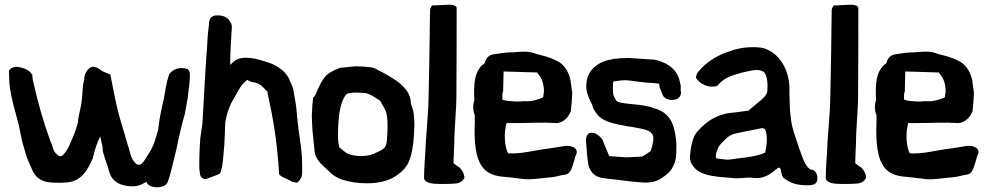

<svg xmlns="http://www.w3.org/2000/svg" viewBox="-20 -767 4188 814"><path d="M18 -468 19 -435C19 -369 50 -280 61 -230C65 -212 69 -192 73 -172V-171C78 -153 84 -132 89 -115C93 -97 109 -66 114 -53C128 -13 158 5 200 7H201C210 7 220 8 231 8C240 8 247 7 255 7C325 5 351 -46 372 -93L373 -94V-95C382 -135 393 -165 404 -186C405 -187 404 -186 405 -189C408 -176 412 -159 414 -148C416 -139 414 -126 420 -112C422 -101 433 -72 438 -58C438 -58 438 -56 439 -53V-52L442 -42C455 7 494 22 542 23C570 23 590 10 602 3V7C613 29 653 32 677 20C692 12 694 -5 697 -14L698 -15C704 -36 711 -63 719 -98L728 -135C738 -184 750 -238 764 -285V-286C768 -309 772 -332 776 -352L778 -372L782 -403C784 -420 785 -433 785 -445V-452C785 -461 781 -469 776 -474C744 -485 714 -475 698 -453L696 -451V-448C695 -443 690 -428 687 -417V-416C686 -411 683 -396 681 -387V-385C681 -384 681 -383 680 -378L678 -368C675 -346 672 -336 668 -321V-320C662 -290 657 -273 651 -219C642 -185 631 -146 613 -120C599 -98 587 -74 575 -70L573 -69H562C543 -83 535 -101 528 -132V-133L522 -151C503 -220 485 -269 473 -326C464 -368 457 -404 448 -451C437 -455 413 -465 408 -469C400 -477 388 -482 377 -484H374C352 -482 338 -452 337 -435V-429C334 -418 331 -403 331 -395C328 -345 326 -329 318 -294C315 -281 312 -268 310 -246C302 -215 291 -189 273 -148C264 -131 255 -115 241 -105H232C230 -106 226 -108 225 -109C210 -123 208 -125 199 -157L195 -165C160 -263 144 -320 121 -420C119 -428 118 -435 117 -443V-450C113 -454 111 -458 108 -461C96 -475 70 -481 58 -483C44 -486 26 -480 18 -468Z M825 -85C825 -63 824 -49 828 -31C828 -21 836 -7 851 -8C855 -8 859 -10 864 -12C886 -20 902 -25 913 -32C917 -39 919 -53 922 -62V-65C922 -68 926 -84 926 -95C931 -146 932 -162 934 -221L935 -246C942 -290 954 -322 974 -354C991 -384 1004 -412 1028 -428C1033 -425 1043 -422 1048 -419H1050C1079 -415 1090 -404 1108 -384V-383C1113 -380 1115 -379 1115 -370V-368C1140 -258 1153 -172 1162 -50L1163 -29C1172 -15 1198 -9 1209 -2C1218 5 1229 6 1239 8C1251 -1 1261 -15 1261 -33V-60L1260 -105C1257 -151 1245 -214 1242 -248V-249C1241 -253 1241 -257 1241 -260L1235 -320L1225 -379C1224 -395 1208 -427 1203 -438C1183 -473 1145 -495 1105 -506C1074 -516 1007 -537 971 -506C965 -500 961 -497 956 -492V-496C956 -541 959 -590 963 -653V-654C963 -664 959 -671 954 -677C943 -700 911 -704 891 -701C877 -698 867 -688 866 -670V-665C863 -641 860 -613 859 -583C851 -484 846 -377 840 -277L838 -242C835 -221 832 -199 829 -180V-179C826 -139 825 -108 825 -85Z M1302 -279C1302 -263 1303 -246 1304 -228L1305 -211L1312 -144C1313 -137 1313 -131 1314 -123C1320 -87 1345 -69 1367 -48C1383 -31 1403 -15 1429 -6C1490 15 1591 19 1648 -15C1677 -31 1699 -53 1711 -76V-77C1730 -115 1735 -177 1737 -236C1737 -249 1736 -265 1734 -285C1733 -298 1727 -312 1722 -328C1722 -347 1716 -366 1705 -382C1689 -403 1670 -420 1645 -435C1632 -443 1606 -459 1586 -468H1585V-469C1578 -471 1568 -481 1550 -482C1532 -484 1508 -486 1488 -486H1487C1471 -484 1460 -484 1438 -481C1433 -481 1425 -480 1420 -479H1419V-478C1399 -471 1382 -463 1365 -449C1346 -430 1332 -401 1316 -362L1307 -352V-349C1305 -331 1303 -308 1302 -279ZM1413 -187C1413 -203 1413 -218 1414 -234C1417 -301 1429 -345 1448 -367C1448 -367 1449 -367 1452 -370C1455 -371 1461 -372 1467 -373H1468C1481 -376 1503 -374 1524 -373C1541 -373 1569 -355 1587 -343V-342H1588C1590 -341 1591 -340 1592 -339C1601 -323 1614 -302 1618 -289C1622 -273 1623 -252 1623 -229C1623 -208 1622 -189 1620 -170C1617 -137 1606 -135 1567 -116C1534 -101 1482 -102 1449 -118C1442 -123 1428 -134 1418 -143C1415 -156 1413 -172 1413 -187Z M1778 -18C1774 10 1814 13 1846 13C1867 13 1890 13 1911 11C1930 10 1943 -1 1949 -13C1948 -32 1939 -46 1929 -56V-57C1920 -61 1913 -67 1903 -75V-84C1903 -91 1903 -98 1904 -106V-107C1904 -124 1905 -139 1906 -156C1906 -229 1915 -290 1915 -372C1916 -507 1916 -641 1916 -733C1916 -742 1902 -747 1887 -747C1877 -747 1861 -746 1820 -744H1812C1807 -738 1803 -730 1803 -722C1802 -607 1800 -477 1797 -353C1796 -279 1785 -186 1783 -119C1781 -87 1778 -49 1778 -18Z M1991 -343C1985 -325 1984 -299 1993 -278C1993 -257 1993 -235 1992 -215C1992 -146 1999 -67 2050 -36C2084 -15 2121 -19 2166 -12L2192 -9C2224 -3 2276 -12 2311 -15C2338 -16 2356 -25 2378 -27C2397 -29 2405 -55 2411 -75C2416 -89 2419 -107 2422 -110C2437 -140 2399 -154 2367 -147C2352 -144 2330 -141 2304 -137C2245 -130 2188 -113 2134 -117C2119 -145 2115 -206 2128 -246C2131 -246 2136 -245 2141 -245C2169 -245 2238 -246 2266 -247C2277 -247 2286 -246 2300 -247C2305 -246 2315 -246 2320 -246C2324 -246 2330 -246 2337 -245H2338C2369 -246 2390 -271 2399 -293L2400 -294V-295C2403 -320 2405 -345 2406 -371V-372C2404 -391 2401 -408 2399 -425V-426C2390 -467 2369 -500 2330 -514C2312 -523 2288 -530 2254 -538C2242 -543 2224 -549 2203 -548C2183 -548 2161 -545 2146 -545C2121 -545 2097 -540 2075 -537C2054 -536 2039 -520 2035 -499C1989 -469 1988 -406 1991 -343ZM2110 -346C2110 -352 2108 -370 2113 -379L2115 -461V-464L2249 -460C2254 -460 2259 -460 2259 -459L2260 -455C2272 -443 2284 -422 2286 -387V-380C2285 -375 2285 -367 2283 -355C2283 -355 2280 -354 2278 -352C2261 -345 2233 -336 2211 -338C2191 -339 2178 -335 2160 -337C2142 -338 2125 -339 2111 -344C2111 -344 2110 -345 2110 -346Z M2465 -162C2467 -127 2470 -95 2475 -66V-65C2483 -39 2500 -19 2530 -13H2531C2540 -12 2567 -7 2579 -7C2626 -1 2671 5 2711 7C2741 8 2766 2 2787 -13C2803 -25 2822 -36 2833 -61C2842 -75 2847 -98 2847 -118C2847 -133 2849 -154 2846 -176C2839 -237 2823 -283 2766 -304H2765C2759 -306 2752 -308 2747 -310V-311H2746C2723 -318 2703 -321 2676 -324C2653 -326 2612 -329 2596 -337C2590 -343 2584 -355 2580 -366C2578 -383 2577 -413 2581 -422C2589 -423 2601 -424 2613 -426C2618 -426 2626 -427 2630 -427C2660 -426 2686 -419 2720 -417C2735 -416 2757 -415 2775 -412V-410C2775 -408 2775 -404 2776 -399V-398L2790 -363C2803 -336 2863 -335 2867 -371V-372C2867 -374 2867 -377 2866 -381V-403C2864 -413 2862 -422 2859 -433C2844 -480 2802 -504 2755 -514H2754L2650 -521H2642C2622 -521 2602 -520 2579 -517H2577C2574 -514 2567 -514 2561 -513H2560C2547 -509 2533 -505 2520 -497C2463 -464 2467 -411 2466 -411C2463 -381 2474 -357 2483 -338L2491 -322C2493 -310 2500 -297 2511 -283C2548 -233 2660 -235 2719 -216C2734 -211 2747 -203 2750 -185V-171C2750 -171 2749 -167 2748 -164V-163C2744 -143 2745 -146 2738 -126C2726 -117 2715 -111 2702 -103L2636 -100L2563 -105L2539 -162C2536 -180 2509 -207 2485 -204C2468 -202 2462 -185 2465 -162Z M2905 -101C2905 -86 2910 -72 2921 -59C2947 -29 2986 -22 3029 -17H3030L3099 -11C3124 -11 3151 -16 3172 -13C3179 -12 3186 -12 3192 -12H3193C3257 -17 3278 -73 3289 -51C3293 -42 3291 -16 3310 -7C3329 6 3348 15 3385 18H3386C3410 18 3444 24 3445 -9C3447 -24 3440 -40 3426 -47H3425L3418 -48C3394 -58 3381 -103 3367 -142C3356 -177 3337 -223 3333 -265L3330 -291C3328 -311 3328 -348 3327 -368V-389C3327 -463 3292 -528 3239 -554C3218 -565 3201 -567 3172 -567C3126 -567 3094 -558 3052 -542C3016 -528 2973 -502 2946 -469C2941 -464 2931 -453 2931 -439V-436L2933 -434C2949 -411 2979 -397 3005 -400L3020 -402C3024 -406 3030 -413 3032 -415C3051 -434 3075 -446 3125 -459C3155 -466 3188 -475 3208 -467L3209 -466H3210C3229 -462 3237 -424 3233 -381V-380C3232 -358 3192 -332 3153 -298C3122 -293 3090 -290 3058 -286L3057 -285C3018 -276 2981 -256 2955 -228H2954C2948 -221 2943 -216 2937 -210V-209H2936C2915 -185 2908 -141 2905 -102ZM3015 -97V-109C3015 -114 3018 -124 3023 -136C3030 -155 3040 -160 3056 -177C3068 -190 3082 -197 3098 -201C3137 -209 3175 -217 3212 -224C3214 -224 3219 -223 3224 -218C3235 -194 3231 -149 3224 -120C3192 -105 3147 -100 3105 -95H3104C3087 -92 3073 -90 3064 -90C3049 -92 3023 -93 3015 -97Z M3481 -18C3477 10 3517 13 3549 13C3570 13 3593 13 3614 11C3633 10 3646 -1 3652 -13C3651 -32 3642 -46 3632 -56V-57C3623 -61 3616 -67 3606 -75V-84C3606 -91 3606 -98 3607 -106V-107C3607 -124 3608 -139 3609 -156C3609 -229 3618 -290 3618 -372C3619 -507 3619 -641 3619 -733C3619 -742 3605 -747 3590 -747C3580 -747 3564 -746 3523 -744H3515C3510 -738 3506 -730 3506 -722C3505 -607 3503 -477 3500 -353C3499 -279 3488 -186 3486 -119C3484 -87 3481 -49 3481 -18Z M3694 -343C3688 -325 3687 -299 3696 -278C3696 -257 3696 -235 3695 -215C3695 -146 3702 -67 3753 -36C3787 -15 3824 -19 3869 -12L3895 -9C3927 -3 3979 -12 4014 -15C4041 -16 4059 -25 4081 -27C4100 -29 4108 -55 4114 -75C4119 -89 4122 -107 4125 -110C4140 -140 4102 -154 4070 -147C4055 -144 4033 -141 4007 -137C3948 -130 3891 -113 3837 -117C3822 -145 3818 -206 3831 -246C3834 -246 3839 -245 3844 -245C3872 -245 3941 -246 3969 -247C3980 -247 3989 -246 4003 -247C4008 -246 4018 -246 4023 -246C4027 -246 4033 -246 4040 -245H4041C4072 -246 4093 -271 4102 -293L4103 -294V-295C4106 -320 4108 -345 4109 -371V-372C4107 -391 4104 -408 4102 -425V-426C4093 -467 4072 -500 4033 -514C4015 -523 3991 -530 3957 -538C3945 -543 3927 -549 3906 -548C3886 -548 3864 -545 3849 -545C3824 -545 3800 -540 3778 -537C3757 -536 3742 -520 3738 -499C3692 -469 3691 -406 3694 -343ZM3813 -346C3813 -352 3811 -370 3816 -379L3818 -461V-464L3952 -460C3957 -460 3962 -460 3962 -459L3963 -455C3975 -443 3987 -422 3989 -387V-380C3988 -375 3988 -367 3986 -355C3986 -355 3983 -354 3981 -352C3964 -345 3936 -336 3914 -338C3894 -339 3881 -335 3863 -337C3845 -338 3828 -339 3814 -344C3814 -344 3813 -345 3813 -346Z"/></svg>

Font: Vapor
Style: Bd
Weight: 700
Foundry: Cannot Into Space Fonts
Version: Version 0.179